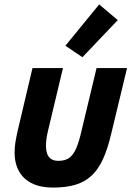

<svg xmlns="http://www.w3.org/2000/svg" viewBox="-20 -834 600 869"><path d="M220 15Q164 15 125 -4Q86 -23 66 -59Q46 -95 46 -144Q46 -167 50 -191.5Q54 -216 60 -242L127 -526H265L198 -245Q194 -229 191 -210.5Q188 -192 188 -172Q188 -155 193 -139.5Q198 -124 210.5 -115Q223 -106 244 -106Q275 -106 293.5 -119.5Q312 -133 325 -163Q338 -193 349 -242L417 -526H555L483 -227Q467 -159 445.5 -112.5Q424 -66 393.5 -38Q363 -10 320.5 2.5Q278 15 220 15ZM353 -575 276 -627 429 -814 513 -743Z"/></svg>

Font: Ubuntu Sans Mono
Style: Bold Italic
Weight: 700
Italic angle: -13.5°
Monospace: yes
Designer: Dalton Maag Ltd
Foundry: Dalton Maag Ltd
Version: Version 1.006